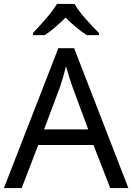

<svg xmlns="http://www.w3.org/2000/svg" viewBox="-20 -964 679 984"><path d="M362 -944H272C246 -899 186 -834 149 -795V-784H209C244 -806 280 -838 316 -874C352 -838 390 -805 425 -784H487V-795C449 -833 386 -899 362 -944ZM545 0H638L360 -717H279L0 0H91L176 -221H459ZM352 -517 432 -301H206L287 -517C295 -540 308 -583 318 -624C325 -599 346 -533 352 -517Z"/></svg>

Font: Noto Sans Mro
Style: Regular
Weight: 400
Designer: Monotype Design Team
Foundry: Monotype Imaging Inc.
Version: Version 2.001